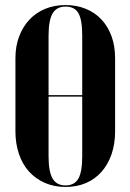

<svg xmlns="http://www.w3.org/2000/svg" viewBox="-20 -729 515 759"><path d="M41 -499Q41 -546 55.5 -584.5Q70 -623 96 -651Q122 -679 158.5 -694Q195 -709 239 -709Q283 -709 319.5 -694Q356 -679 381.5 -651.5Q407 -624 421 -585.5Q435 -547 435 -499V-210Q435 -160 421 -119.5Q407 -79 381.5 -50Q356 -21 320 -5.5Q284 10 239 10Q194 10 157.5 -6Q121 -22 95 -50.5Q69 -79 55 -120Q41 -161 41 -210ZM172 -353H305V-588Q305 -651 290 -677Q275 -703 239 -703Q204 -703 188 -676Q172 -649 172 -588ZM172 -111Q172 -50 188 -23Q204 4 239 4Q274 4 289.5 -22.5Q305 -49 305 -111V-347H172Z"/></svg>

Font: Moniqa Black Display
Style: Regular
Weight: 900
Designer: Rajesh Rajput
Foundry: Rajesh Rajput
Version: Version 1.000